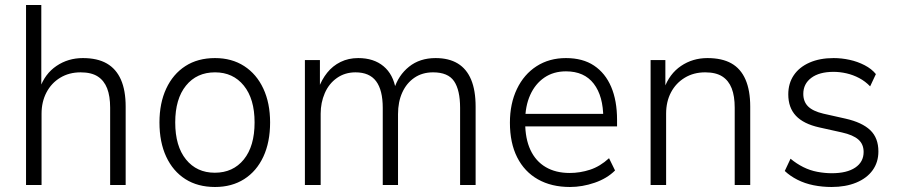

<svg xmlns="http://www.w3.org/2000/svg" viewBox="-20 -739 3584 767"><path d="M84 0V-719H145V-386H139Q159 -444 205.5 -475.5Q252 -507 311 -507Q369 -507 406.5 -485.5Q444 -464 463 -421Q482 -378 482 -313V0H420V-309Q420 -355 408 -386Q396 -417 370.5 -433.5Q345 -450 302 -450Q256 -450 220.5 -428.5Q185 -407 165.5 -369.5Q146 -332 146 -285V0Z M839 8Q770 8 720.5 -23.5Q671 -55 644 -113Q617 -171 617 -250Q617 -327 644 -385Q671 -443 720.5 -475Q770 -507 839 -507Q906 -507 955.5 -475Q1005 -443 1032 -385Q1059 -327 1059 -250Q1059 -171 1032 -113Q1005 -55 955.5 -23.5Q906 8 839 8ZM838 -49Q911 -49 954 -102Q997 -155 997 -250Q997 -344 954 -397Q911 -450 839 -450Q766 -450 723 -397Q680 -344 680 -250Q680 -155 723 -102Q766 -49 838 -49Z M1198 0V-499H1258V-385H1252Q1265 -421 1287 -448.5Q1309 -476 1340.5 -491.5Q1372 -507 1411 -507Q1473 -507 1512 -474.5Q1551 -442 1561 -382H1554Q1571 -438 1614 -472.5Q1657 -507 1720 -507Q1773 -507 1808.5 -485.5Q1844 -464 1862 -421Q1880 -378 1880 -313V0H1818V-308Q1818 -379 1794 -414.5Q1770 -450 1710 -450Q1667 -450 1635.5 -428.5Q1604 -407 1587 -369.5Q1570 -332 1570 -283V0H1509V-308Q1509 -379 1482.5 -414.5Q1456 -450 1400 -450Q1358 -450 1326 -427.5Q1294 -405 1277.5 -367Q1261 -329 1261 -285V0Z M2257 8Q2183 8 2129 -22.5Q2075 -53 2046 -110.5Q2017 -168 2017 -249Q2017 -325 2045 -383.5Q2073 -442 2123.5 -474.5Q2174 -507 2241 -507Q2308 -507 2353 -477Q2398 -447 2421.5 -392Q2445 -337 2445 -260V-234H2062V-284H2408L2390 -267Q2390 -355 2352 -404.5Q2314 -454 2241 -454Q2191 -454 2154.5 -429Q2118 -404 2098 -359.5Q2078 -315 2078 -256V-249Q2078 -185 2099 -140Q2120 -95 2160 -71.5Q2200 -48 2256 -48Q2297 -48 2337 -61Q2377 -74 2413 -107L2437 -58Q2405 -26 2355.5 -9Q2306 8 2257 8Z M2579 0V-499H2638V-385H2633Q2654 -444 2700.5 -475.5Q2747 -507 2806 -507Q2864 -507 2901.5 -486Q2939 -465 2958 -421.5Q2977 -378 2977 -313V0H2915V-309Q2915 -355 2903 -386Q2891 -417 2865.5 -433.5Q2840 -450 2797 -450Q2751 -450 2715.5 -428.5Q2680 -407 2660.5 -370Q2641 -333 2641 -285V0Z M3302 8Q3265 8 3230 1Q3195 -6 3165.5 -21Q3136 -36 3115 -56L3138 -105Q3162 -85 3189 -71.5Q3216 -58 3245.5 -52.5Q3275 -47 3303 -47Q3363 -47 3396.5 -69.5Q3430 -92 3430 -132Q3430 -163 3409 -181.5Q3388 -200 3343 -210L3253 -230Q3190 -244 3159.5 -276.5Q3129 -309 3129 -362Q3129 -406 3151 -438.5Q3173 -471 3214 -489Q3255 -507 3310 -507Q3342 -507 3374 -500Q3406 -493 3434 -478.5Q3462 -464 3479 -443L3456 -394Q3437 -414 3412.5 -427Q3388 -440 3361.5 -446Q3335 -452 3310 -452Q3253 -452 3221 -428Q3189 -404 3189 -364Q3189 -333 3208 -314Q3227 -295 3269 -285L3358 -265Q3424 -250 3456.5 -219Q3489 -188 3489 -134Q3489 -91 3466 -59Q3443 -27 3400.5 -9.5Q3358 8 3302 8Z"/></svg>

Font: Nunitoga
Style: Light
Weight: 300
Designer: Vernon Adams
Foundry: Vernon Adams
Version: Version 1.0